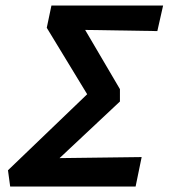

<svg xmlns="http://www.w3.org/2000/svg" viewBox="-20 -678 613 698"><path d="M17 0 9 -59 334 -371 330 -281 150 -577 167 -658H573L552 -565L240 -570L265 -611L416 -354V-309L143 -53L104 -102L495 -107L473 0Z"/></svg>

Font: Ysabeau Office
Style: Bold Italic
Weight: 700
Italic angle: -12°
Designer: Christian Thalmann (Catharsis Fonts)
Version: Version 2.001;gftools[0.9.30]; featfreeze: tnum,lnum,ss02